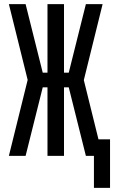

<svg xmlns="http://www.w3.org/2000/svg" viewBox="-20 -755 553 930"><path d="M435 155V0H396L313 -332H290V0H210V-332H187L104 0H23L114 -368L23 -735H104L187 -403H210V-735H290V-403H313L396 -735H477L386 -367L457 -80H513V155Z"/></svg>

Font: Iosevka Fixed Medium
Style: Regular
Weight: 500
Monospace: yes
Designer: Belleve Invis
Foundry: Belleve Invis
Version: Version 32.3.0